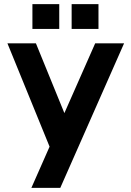

<svg xmlns="http://www.w3.org/2000/svg" viewBox="-20 -710 634 930"><path d="M441 -500H581L272 200H132ZM16 -500H154L358 0H220ZM327 -690H457V-570H327ZM137 -690H267V-570H137Z"/></svg>

Font: Uncut Sans Variable
Style: Regular
Weight: 400
Designer: Kasper Nordkvist
Foundry: UNCUT.wtf
Version: Version 1.304;Glyphs 3.2 (3246)